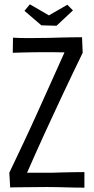

<svg xmlns="http://www.w3.org/2000/svg" viewBox="-20 -867 433 887"><path d="M40 -693Q53 -692 72 -691.5Q91 -691 113.5 -691Q136 -691 160 -691.5Q184 -692 206 -692Q235 -693 258.5 -693.5Q282 -694 306.5 -694.5Q331 -695 359 -695L362 -623Q340 -578 317 -530Q294 -482 270.5 -432Q247 -382 223 -330Q203 -287 183 -243.5Q163 -200 143.5 -156Q124 -112 105 -69Q124 -69 144 -69Q164 -69 183.5 -69Q203 -69 218 -69Q247 -70 270.5 -70.5Q294 -71 317.5 -71.5Q341 -72 370 -72V0Q347 0 325.5 -0.5Q304 -1 283.5 -1.5Q263 -2 242 -2.5Q221 -3 197 -3Q170 -3 140 -2.5Q110 -2 84.5 -2Q59 -2 43 -1.5Q27 -1 27 -1L23 -69Q55 -136 88.5 -207Q122 -278 153 -347Q188 -426 221 -498Q254 -570 278 -625Q263 -625 247 -625.5Q231 -626 214.5 -626Q198 -626 183 -626Q156 -626 130.5 -625.5Q105 -625 84 -624.5Q63 -624 51 -623.5Q39 -623 39 -623ZM241 -748 171 -750 93 -817 118 -847 206 -796 291 -845 317 -819Z"/></svg>

Font: Truculenta
Style: Regular
Weight: 400
Designer: Ivan Castro, Eva Sanz & Omnibus-Type Team
Foundry: Omnibus-Type
Version: Version 1.002